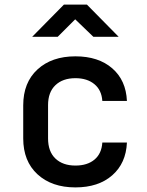

<svg xmlns="http://www.w3.org/2000/svg" viewBox="-20 -805 640 835"><path d="M308 10Q205 10 143 -47Q81 -104 81 -203V-347Q81 -446 143 -503Q205 -560 308 -560Q408 -560 468 -508Q528 -456 532 -366H425Q422 -413 390.5 -439Q359 -465 308 -465Q253 -465 221 -434.5Q189 -404 189 -348V-203Q189 -146 221 -115.5Q253 -85 308 -85Q360 -85 391 -111Q422 -137 425 -185H532Q528 -95 468 -42.5Q408 10 308 10ZM120 -645 258 -785H358L496 -645H386L307 -721L231 -645Z"/></svg>

Font: JetBrains Mono SemiBold
Style: Regular
Weight: 472
Monospace: yes
Designer: Philipp Nurullin, Konstantin Bulenkov
Foundry: JetBrains
Version: Version 2.305; ttfautohint (v1.8.4.7-5d5b)